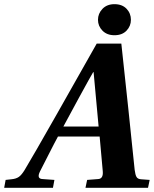

<svg xmlns="http://www.w3.org/2000/svg" viewBox="-44 -901 738 921"><path d="M505 -881Q542 -881 563 -859Q584 -837 584 -806Q584 -776 563 -754Q542 -732 505 -732Q469 -732 447.5 -754Q426 -776 426 -806Q426 -836 447.5 -858.5Q469 -881 505 -881ZM-24 0 -17 -38 10 -41Q33 -43 46.5 -52.5Q60 -62 75 -87Q113 -150 226 -349L420 -692H538L572 -375Q576 -338 587 -230Q598 -122 602 -86Q605 -62 611 -52Q617 -42 633 -41L674 -38L666 0H366L374 -38L426 -42Q452 -43 449 -79L434 -246H234Q216 -213 187 -155.5Q158 -98 148 -79Q130 -43 161 -42L217 -38L210 0ZM260 -294H429L405 -555H403Q392 -537 333 -429Q274 -321 260 -294Z"/></svg>

Font: Heuristica
Style: Bold Italic
Weight: 700
Italic angle: -13°
Version: Version 1.0.2